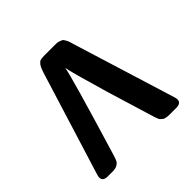

<svg xmlns="http://www.w3.org/2000/svg" viewBox="-175 -858 1022 1022"><g transform="rotate(-45 336.0 -347.0)"><path d="M41 -28Q41 -34 45 -48L227 -635Q236 -663 245.5 -675.5Q255 -688 263 -690.5Q271 -693 291 -694H381Q394 -694 403.5 -690.5Q413 -687 418.5 -684.5Q424 -682 429.5 -672Q435 -662 436.5 -659.5Q438 -657 442 -644L446 -630L627 -45Q630 -36 630 -28Q630 0 593 0H541Q531 0 523 -1.5Q515 -3 509.5 -4.5Q504 -6 498.5 -11.5Q493 -17 490.5 -18.5Q488 -20 484.5 -28Q481 -36 480.5 -38Q480 -40 476.5 -50Q473 -60 473 -61L393 -324Q332 -531 326 -569Q320 -521 179 -56Q173 -36 168 -26Q163 -16 150 -8Q137 0 115 0H75Q41 -1 41 -28Z"/></g></svg>

Font: CMU Sans Serif
Style: Bold
Weight: 700
Version: Version 0.7.0